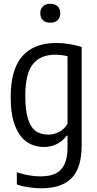

<svg xmlns="http://www.w3.org/2000/svg" viewBox="-20 -782 522 1032"><path d="M70.5 209.5V144Q136 166 197.5 166Q247 166 278.8 150.8Q310.5 135.5 326.8 100.8Q343 66 343 8V-52.5H338Q319.5 -26 287.8 -9Q256 8 216 8Q166 8 126 -18Q86 -44 61.8 -104Q37.5 -164 37.5 -260.5Q37.5 -408 99.2 -479.2Q161 -550.5 282 -551Q316 -551 353.8 -545Q391.5 -539 419 -529V-2.5Q419 120.5 365.2 175.2Q311.5 230 202 230Q169.5 230 134 224.8Q98.5 219.5 70.5 209.5ZM343 -117.5V-480Q329 -483.5 311 -485.8Q293 -488 277.5 -488Q197 -488 156.5 -436.8Q116 -385.5 116 -268Q116 -186 131.5 -140Q147 -94 174 -76.2Q201 -58.5 240 -58.5Q271 -58.5 299.2 -73.8Q327.5 -89 343 -117.5ZM196.5 -710.5Q196.5 -734 210.8 -747.8Q225 -761.5 250.5 -761.5Q276 -761.5 290 -747.8Q304 -734 304 -710.5Q304 -687 290 -673.5Q276 -660 250.5 -660Q225 -660 210.8 -673.5Q196.5 -687 196.5 -710.5Z"/></svg>

Font: Encode Sans Condensed
Style: Regular
Weight: 400
Width: 3
Designer: Multiple Designers
Foundry: Impallari Type
Version: Version 2.000